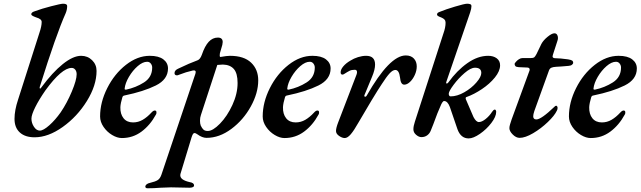

<svg xmlns="http://www.w3.org/2000/svg" viewBox="-20 -727 3443 1032"><path d="M58 -88Q58 -134 77 -191L192 -551Q204 -586 204 -609Q204 -617 197 -623Q190 -629 173 -634Q148 -643 148 -650Q148 -656 153 -660Q158 -664 171 -668Q203 -680 255 -693.5Q307 -707 319 -707Q341 -707 341 -695Q341 -675 333 -656Q282 -542 194 -261Q193 -259 193 -255Q193 -251 196 -251Q199 -251 203 -258Q262 -338 317.5 -382.5Q373 -427 416 -427Q451 -427 475 -403.5Q499 -380 499 -346Q499 -268 447 -184Q395 -100 317 -44.5Q239 11 166 11Q115 11 86.5 -15Q58 -41 58 -88ZM306 -123Q340 -173 366 -235Q392 -297 392 -328Q392 -343 384.5 -352.5Q377 -362 365 -362Q312 -362 224 -241Q190 -192 169.5 -151Q149 -110 149 -89Q149 -66 162.5 -45.5Q176 -25 194 -25Q213 -25 245 -53.5Q277 -82 306 -123Z M518 -101Q518 -177 556.5 -253.5Q595 -330 657 -378.5Q719 -427 785 -427Q833 -427 858 -408Q883 -389 883 -359Q883 -300 817.5 -267.5Q752 -235 650 -214Q641 -213 638 -205Q628 -172 627 -151Q626 -114 644 -91.5Q662 -69 695 -69Q723 -69 747 -83Q771 -97 794 -122Q804 -133 812 -133Q821 -133 821 -123Q821 -114 818 -111Q787 -54 740.5 -19.5Q694 15 635 15Q610 15 582.5 -1.5Q555 -18 536.5 -45Q518 -72 518 -101ZM798 -364Q798 -376 790.5 -385.5Q783 -395 771 -395Q747 -395 720 -371.5Q693 -348 673 -314Q653 -280 650 -251V-249Q650 -245 657 -245Q710 -256 754 -284Q798 -312 798 -364Z M761 275Q762 268 769 263Q776 258 786 256Q816 249 828.5 240.5Q841 232 848 211L1025 -315Q1032 -333 1032 -340Q1032 -351 1016 -348Q980 -340 942 -325Q936 -322 931 -322Q925 -322 921.5 -325Q918 -328 918 -334Q918 -350 940 -359Q998 -387 1042 -403Q1056 -408 1065 -433Q1081 -480 1102 -502.5Q1123 -525 1151 -525Q1177 -525 1177 -501Q1177 -498 1175 -486L1162 -441Q1161 -437 1161 -430Q1161 -419 1166 -421Q1200 -427 1216 -427Q1291 -427 1329.5 -390.5Q1368 -354 1368 -295Q1368 -227 1328 -154.5Q1288 -82 1223.5 -34Q1159 14 1090 14Q1067 14 1041 -5Q1031 -12 1026 -12Q1021 -12 1017.5 -7Q1014 -2 1010 10L952 201Q949 209 949 215Q949 228 961.5 237Q974 246 1000 252Q1009 253 1016 257.5Q1023 262 1023 270Q1023 276 1016 279Q1009 282 999 282Q967 282 949 281L899 280Q885 280 843 282Q808 285 773 285Q761 285 761 275ZM1257 -281Q1257 -333 1237 -356Q1217 -379 1178 -380Q1170 -380 1148 -378L1060 -109Q1055 -95 1055 -78Q1055 -63 1059 -52Q1066 -37 1074 -30Q1082 -23 1097 -23Q1124 -23 1162.5 -62.5Q1201 -102 1229 -162.5Q1257 -223 1257 -281Z M1392 -101Q1392 -177 1430.5 -253.5Q1469 -330 1531 -378.5Q1593 -427 1659 -427Q1707 -427 1732 -408Q1757 -389 1757 -359Q1757 -300 1691.5 -267.5Q1626 -235 1524 -214Q1515 -213 1512 -205Q1502 -172 1501 -151Q1500 -114 1518 -91.5Q1536 -69 1569 -69Q1597 -69 1621 -83Q1645 -97 1668 -122Q1678 -133 1686 -133Q1695 -133 1695 -123Q1695 -114 1692 -111Q1661 -54 1614.5 -19.5Q1568 15 1509 15Q1484 15 1456.5 -1.5Q1429 -18 1410.5 -45Q1392 -72 1392 -101ZM1672 -364Q1672 -376 1664.5 -385.5Q1657 -395 1645 -395Q1621 -395 1594 -371.5Q1567 -348 1547 -314Q1527 -280 1524 -251V-249Q1524 -245 1531 -245Q1584 -256 1628 -284Q1672 -312 1672 -364Z M1786 -23Q1786 -39 1798 -70L1896 -325Q1899 -333 1899 -339Q1899 -352 1887 -352Q1870 -352 1859 -346.5Q1848 -341 1831 -330Q1825 -326 1821 -326Q1812 -326 1811 -336Q1810 -352 1824.5 -369.5Q1839 -387 1863 -401Q1882 -413 1904.5 -420Q1927 -427 1948 -427Q1996 -427 1996 -380Q1996 -353 1980 -315L1939 -216Q1938 -215 1938 -212Q1938 -207 1943 -207Q1948 -207 1951 -213Q2074 -429 2161 -429Q2189 -429 2204.5 -412.5Q2220 -396 2220 -370Q2220 -347 2209.5 -324Q2199 -301 2183.5 -286.5Q2168 -272 2153 -272Q2143 -272 2137.5 -281.5Q2132 -291 2130 -311Q2125 -351 2105 -351Q2091 -351 2074 -332.5Q2057 -314 2032 -275Q2015 -250 1976 -185.5Q1937 -121 1906 -67Q1883 -26 1865.5 -5.5Q1848 15 1833 15Q1819 15 1802.5 3.5Q1786 -8 1786 -23Z M2439 -32 2398 -152Q2386 -184 2367 -184Q2358 -184 2346 -153Q2334 -128 2309 -59L2295 -24Q2289 -9 2276 0.5Q2263 10 2245 10Q2231 10 2216.5 -2.5Q2202 -15 2202 -32Q2202 -49 2210 -73L2363 -546Q2375 -579 2375 -605Q2375 -615 2369.5 -621.5Q2364 -628 2352 -633Q2329 -641 2329 -648Q2329 -654 2332.5 -657.5Q2336 -661 2348 -665Q2374 -676 2425.5 -691.5Q2477 -707 2491 -707Q2501 -707 2507.5 -704.5Q2514 -702 2514 -694Q2514 -681 2507 -660L2379 -287Q2378 -285 2378 -282Q2378 -278 2381 -278Q2386 -278 2390 -284Q2436 -348 2492 -387.5Q2548 -427 2604 -427Q2632 -427 2650 -413.5Q2668 -400 2668 -376Q2668 -345 2640 -310.5Q2612 -276 2570 -248Q2528 -220 2489 -206Q2483 -205 2483 -199Q2483 -194 2485 -191L2525 -98Q2539 -71 2554 -71Q2570 -71 2590.5 -87.5Q2611 -104 2625 -126Q2629 -132 2632.5 -135Q2636 -138 2640 -138Q2643 -138 2645 -134Q2647 -130 2647 -126Q2647 -100 2621 -66Q2595 -32 2559.5 -7.5Q2524 17 2499 17Q2457 17 2439 -32ZM2567 -335Q2567 -363 2533 -363Q2510 -363 2477 -334.5Q2444 -306 2418 -271Q2392 -236 2392 -223Q2392 -217 2394.5 -213Q2397 -209 2402 -209Q2437 -209 2475.5 -231Q2514 -253 2540.5 -283.5Q2567 -314 2567 -335Z M2718 -38Q2718 -47 2721.5 -58.5Q2725 -70 2730 -85L2824 -342Q2827 -348 2827 -353Q2827 -359 2823 -361.5Q2819 -364 2814 -364L2768 -366Q2754 -367 2750 -372Q2746 -377 2746 -384Q2746 -386 2752.5 -394Q2759 -402 2769 -408.5Q2779 -415 2789 -415H2833Q2846 -415 2851 -418.5Q2856 -422 2864 -437L2890 -491Q2900 -510 2923 -529Q2946 -548 2960 -548Q2969 -548 2974 -541Q2979 -534 2979 -523Q2979 -515 2976 -507L2952 -433L2950 -424Q2950 -414 2966 -414Q2989 -414 3033 -408Q3051 -405 3056 -401Q3061 -397 3061 -389Q3061 -385 3055 -379.5Q3049 -374 3037 -373Q2994 -369 2969 -368Q2952 -367 2943.5 -363Q2935 -359 2931 -349L2852 -130Q2846 -112 2846 -102Q2846 -85 2863 -85Q2889 -85 2960 -153Q2964 -158 2968.5 -158.5Q2973 -159 2974 -156Q2977 -153 2977 -147Q2977 -139 2973 -132Q2961 -106 2924.5 -71Q2888 -36 2845.5 -11Q2803 14 2773 14Q2754 14 2736 -4Q2718 -22 2718 -38Z M3038 -101Q3038 -177 3076.5 -253.5Q3115 -330 3177 -378.5Q3239 -427 3305 -427Q3353 -427 3378 -408Q3403 -389 3403 -359Q3403 -300 3337.5 -267.5Q3272 -235 3170 -214Q3161 -213 3158 -205Q3148 -172 3147 -151Q3146 -114 3164 -91.5Q3182 -69 3215 -69Q3243 -69 3267 -83Q3291 -97 3314 -122Q3324 -133 3332 -133Q3341 -133 3341 -123Q3341 -114 3338 -111Q3307 -54 3260.5 -19.5Q3214 15 3155 15Q3130 15 3102.5 -1.5Q3075 -18 3056.5 -45Q3038 -72 3038 -101ZM3318 -364Q3318 -376 3310.5 -385.5Q3303 -395 3291 -395Q3267 -395 3240 -371.5Q3213 -348 3193 -314Q3173 -280 3170 -251V-249Q3170 -245 3177 -245Q3230 -256 3274 -284Q3318 -312 3318 -364Z"/></svg>

Font: EB Garamond SemiBold
Style: Italic
Weight: 600
Italic angle: -17.2°
Designer: Georg Duffner and Octavio Pardo
Foundry: Georg Duffner
Version: Version 1.000